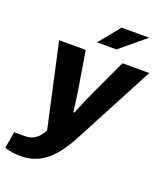

<svg xmlns="http://www.w3.org/2000/svg" viewBox="-197 -833 978 1139"><g transform="rotate(20 292.5 -263.5)"><path d="M70 197Q32 197 5 191.5Q-22 186 -33 182L-15 77H54Q83 77 104.5 66Q126 55 140.5 37.5Q155 20 165 0L49 -527H217L254 -301Q258 -279 261.5 -253Q265 -227 268.5 -202Q272 -177 274 -155H281Q288 -172 295.5 -190.5Q303 -209 311 -227.5Q319 -246 326.5 -263Q334 -280 341 -295L449 -527H618L351 -21Q327 25 299 64.5Q271 104 237.5 134Q204 164 162.5 180.5Q121 197 70 197ZM264 -592 372 -724H542L543 -721L387 -592Z"/></g></svg>

Font: Archivo SemiBold ExtraBold
Style: Italic
Weight: 800
Italic angle: -10°
Version: Version 2.001